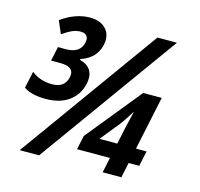

<svg xmlns="http://www.w3.org/2000/svg" viewBox="-105 -836 990 949"><g transform="rotate(15 390.0 -361.5)"><path d="M223.1 -426.8Q223.1 -467.8 158.2 -467.8H110.4L126 -541H167Q239.3 -541 251.5 -598.1Q252.9 -605 252.9 -614.3Q252.9 -623.5 246.6 -631.8Q237.3 -644 215.6 -644Q193.8 -644 173.6 -635.3Q153.3 -626.5 123.5 -606L95.7 -670.9Q168.9 -723.1 241.7 -723.1Q296.4 -723.1 324.2 -692.4Q345.2 -670.4 345.2 -636.7Q345.2 -624.5 342.3 -610.8Q326.2 -538.1 249 -513.2L248 -507.8Q288.1 -498 303.7 -470.7Q313.5 -452.1 313.5 -435.3Q313.5 -418.5 311 -405.8Q298.3 -345.7 252.4 -311.8Q206.5 -277.8 132.8 -277.8Q59.1 -277.8 20.5 -305.2L39.1 -391.1Q84 -356 144 -356Q210 -356 221.7 -413.1Q223.1 -420.4 223.1 -426.8ZM174.3 0H75.2L588.9 -713.9H688.5ZM628.4 -156.2H682.6L666 -78.1H611.8L595.2 -0.5H499.5L516.1 -78.1H347.7L362.8 -149.4L591.8 -431.2H686.5ZM550.3 -239.3 571.8 -330.6Q564.9 -318.8 545.7 -289.8Q526.4 -260.7 521 -254.4L441.4 -156.2H532.7Z"/></g></svg>

Font: Open Sans Hebrew Condensed
Style: Bold Italic
Weight: 700
Width: 3
Italic angle: -12°
Foundry: Ascender Corporation, Yanek Iontef
Version: Version 2.001;PS 002.001;hotconv 1.0.70;makeotf.lib2.5.58329